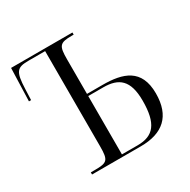

<svg xmlns="http://www.w3.org/2000/svg" viewBox="-127 -656 767 775"><g transform="rotate(-30 256.5 -268.0)"><path d="M88 0H315C418 0 475 -49 475 -155C475 -269 400 -292 305 -292H233V-452C233 -516 240 -526 298 -526H306V-536H20L15 -383H25L27 -433C30 -515 42 -526 97 -526H173V-83C173 -17 165 -10 106 -10H88ZM306 -10H233V-282H303C375 -282 414 -252 414 -156C414 -50 381 -10 306 -10Z"/></g></svg>

Font: Noto Serif Display ExtraCondensed Light
Style: Regular
Weight: 300
Width: 2
Designer: Monotype Design Team
Foundry: Monotype Imaging Inc.
Version: Version 2.009